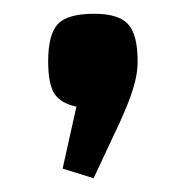

<svg xmlns="http://www.w3.org/2000/svg" viewBox="-20 -351 270 279"><path d="M116 -92 71 -106 91 -196Q68 -201 59 -215Q50 -229 50 -262Q50 -301 64 -316Q78 -331 117 -331Q152 -331 166 -316Q180 -301 180 -262Q180 -250 177.5 -238Q175 -226 169.5 -210.5Q164 -195 154 -173Z"/></svg>

Font: Changa ExtraLight
Style: Regular
Weight: 400
Version: Version 3.002; ttfautohint (v1.8.2)